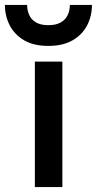

<svg xmlns="http://www.w3.org/2000/svg" viewBox="-61 -762 394 782"><path d="M81 0V-511H193V0ZM136 -575Q76 -575 37 -598Q-2 -621 -21.5 -659Q-41 -697 -41 -742H49.5Q49.5 -719.5 58 -700.8Q66.5 -682 85.5 -670.8Q104.5 -659.5 136 -659.5Q167.5 -659.5 186.8 -670.8Q206 -682 214.8 -700.8Q223.5 -719.5 223.5 -742H313.5Q313.5 -697 294 -659Q274.5 -621 235 -598Q195.5 -575 136 -575Z"/></svg>

Font: Overpass SemiBold
Style: Regular
Weight: 600
Designer: Delve Withrington, Dave Bailey, Thomas Jockin
Foundry: Delve Fonts LLC
Version: Version 4.000